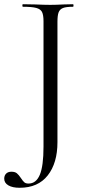

<svg xmlns="http://www.w3.org/2000/svg" viewBox="-66 -645 408 909"><path d="M280 -613Q247 -613 232 -607Q217 -601 211.5 -586.5Q206 -572 206 -542V28Q206 127 160 185.5Q114 244 27 244Q-7 244 -26.5 232.5Q-46 221 -46 201Q-46 186 -37 177Q-28 168 -12 168Q5 168 14 175.5Q23 183 33 198Q42 212 49 218Q56 224 69 224Q105 224 122.5 182.5Q140 141 140 49V-544Q140 -574 133 -588Q126 -602 105.5 -607.5Q85 -613 42 -613Q40 -613 40 -619Q40 -625 42 -625L100 -624Q146 -622 172 -622Q198 -622 236 -624L280 -625Q282 -625 282 -619Q282 -613 280 -613Z"/></svg>

Font: Cormorant Unicase
Style: Regular
Weight: 400
Designer: Christian Thalmann (Catharsis Fonts)
Foundry: Catharsis Fonts
Version: Version 4.000